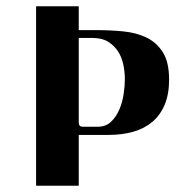

<svg xmlns="http://www.w3.org/2000/svg" viewBox="-20 -592 583 612"><path d="M95 0V-572H231V-496H287Q331 -496 372.5 -492Q414 -488 446.5 -472.5Q479 -457 499 -425.5Q519 -394 519 -338Q519 -292 505 -258.5Q491 -225 465.5 -203.5Q440 -182 404.5 -172Q369 -162 327 -162H231V0ZM231 -201Q231 -188 244 -188H291Q317 -188 333.5 -203.5Q350 -219 360 -242Q370 -265 374 -291.5Q378 -318 378 -339Q378 -363 373 -386.5Q368 -410 356 -428.5Q344 -447 324.5 -459Q305 -471 275 -471H231Z"/></svg>

Font: Gamine
Style: Bold
Weight: 700
Designer: Tapiwanashe Sebastian Garikayi
Version: Version 1.000